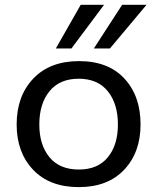

<svg xmlns="http://www.w3.org/2000/svg" viewBox="-20 -768 654 799"><path d="M308.1 10.7Q186.5 10.7 117.9 -61.5Q49.3 -133.8 49.3 -250Q49.3 -368.2 118.4 -440.9Q187.5 -513.7 309.1 -513.7Q430.2 -513.7 497.6 -441.2Q564.9 -368.7 564.9 -250Q564.9 -133.8 496.6 -61.5Q428.2 10.7 308.1 10.7ZM308.1 -62.5Q387.2 -62.5 429 -113.8Q470.7 -165 470.7 -250Q470.7 -336.4 428.5 -388.4Q386.2 -440.4 307.6 -440.4Q228.5 -440.4 186 -388.4Q143.6 -336.4 143.6 -250Q143.6 -165 185.8 -113.8Q228 -62.5 308.1 -62.5ZM370.6 -566.4 488.3 -748H589.8L437.5 -566.4ZM212.4 -566.4 315.9 -748H413.1L277.3 -566.4Z"/></svg>

Font: Muli
Style: Regular
Weight: 400
Designer: Vernon Adams
Foundry: newtypography
Version: Version 2; ttfautohint (v1.00rc1.6-4cba) -l 8 -r 50 -G 200 -